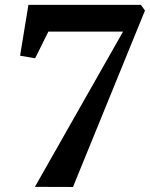

<svg xmlns="http://www.w3.org/2000/svg" viewBox="-20 -763 612 784"><path d="M482.5 -634H177.5L123.5 -525L62 -535.5L96 -743H555.5L572 -720L278 0.5L122.5 0Z"/></svg>

Font: Merriweather 72pt
Style: Bold Italic
Weight: 700
Italic angle: -7.8°
Version: Version 2.101